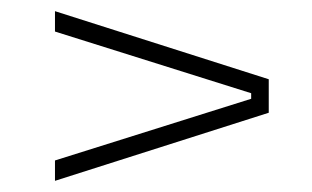

<svg xmlns="http://www.w3.org/2000/svg" viewBox="-20 -484 559 344"><path d="M430 -317 78.5 -427.5V-464L461.5 -342V-282L78.5 -160V-196.5L430 -307Z"/></svg>

Font: Anek Odia Medium ExtraLight
Style: Regular
Weight: 250
Version: Version 1.003